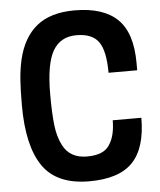

<svg xmlns="http://www.w3.org/2000/svg" viewBox="-56 -841 751 902"><g transform="rotate(-5 320.0 -390.0)"><path d="M329 13Q176 13 110 -82.5Q44 -178 44 -370Q44 -442 47.5 -490.5Q51 -539 61 -584Q85 -687 150 -740Q215 -793 329 -793Q464 -793 531 -728.5Q598 -664 598 -521V-487H463Q463 -590 432.5 -633Q402 -676 328 -676Q252 -676 216.5 -614.5Q181 -553 181 -410Q181 -321 187.5 -264.5Q194 -208 215 -168Q248 -104 328 -104Q407 -104 434 -147Q463 -189 463 -263H598Q598 -121 534 -54Q470 13 329 13Z"/></g></svg>

Font: Tanohe Sans SemiBold
Style: Regular
Weight: 600
Designer: Village Type and Design LLC & Cristiano Sobral
Foundry: Cooper Hewitt Smithsonian Design Museum
Version: Version 1.00;September 29, 2021;FontCreator 13.0.0.2655 64-b